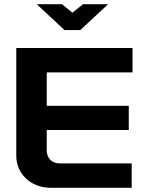

<svg xmlns="http://www.w3.org/2000/svg" viewBox="-20 -900 697 920"><path d="M58 -670V-153C58 -71 123 0 225 0H611V-117H266C229 -117 204 -142 204 -179V-277H597V-393H204V-553H615V-670ZM156 -880 289 -756H365L498 -880H378L327 -839L277 -880Z"/></svg>

Font: LT Wave Bold
Style: Regular
Weight: 700
Designer: Daniel Lyons
Version: Version 2.5 (Glyphs App)